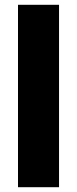

<svg xmlns="http://www.w3.org/2000/svg" viewBox="-20 -873 321 800"><path d="M226 -93H55V-853H226Z"/></svg>

Font: Noto Sans Kannada UI Condensed Black
Style: Regular
Weight: 900
Width: 3
Designer: Jelle Bosma - Monotype Design Team
Foundry: Monotype Imaging Inc.
Version: Version 2.005; ttfautohint (v1.8.4.7-5d5b)